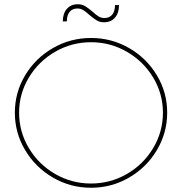

<svg xmlns="http://www.w3.org/2000/svg" viewBox="-20 -882 858 905"><path d="M768 -351Q768 -256 719.5 -174.5Q671 -93 588.5 -45Q506 3 409 3Q312 3 229.5 -45Q147 -93 98.5 -174.5Q50 -256 50 -351Q50 -446 98.5 -527Q147 -608 229.5 -655.5Q312 -703 409 -703Q506 -703 588.5 -655.5Q671 -608 719.5 -527Q768 -446 768 -351ZM70 -351Q70 -261 116 -184Q162 -107 240 -62Q318 -17 409 -17Q500 -17 578 -62Q656 -107 702 -184Q748 -261 748 -351Q748 -440 702 -516.5Q656 -593 578 -638Q500 -683 409 -683Q318 -683 240 -638Q162 -593 116 -516.5Q70 -440 70 -351ZM470 -777Q451 -777 436.5 -785.5Q422 -794 402 -811Q386 -826 373 -834Q360 -842 345 -842Q321 -842 308 -826Q295 -810 295 -781H276Q276 -818 295 -840Q314 -862 347 -862Q366 -862 380.5 -853.5Q395 -845 415 -828Q431 -813 444 -805Q457 -797 472 -797Q496 -797 509 -813Q522 -829 522 -858H541Q541 -821 522 -799Q503 -777 470 -777Z"/></svg>

Font: Montserrat-Arabic Thin
Style: Regular
Weight: 250
Designer: Mohamed Gaber
Foundry: Kief Type Foundry
Version: Version 5.008